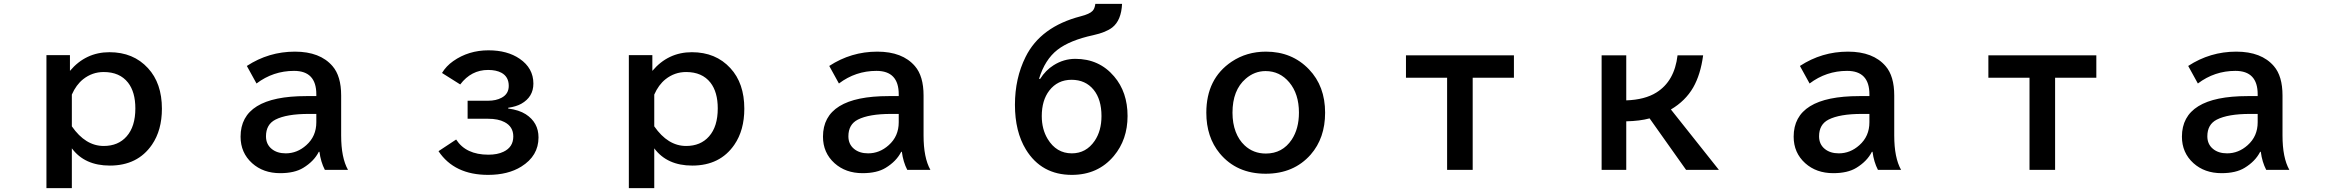

<svg xmlns="http://www.w3.org/2000/svg" viewBox="-20 -850 12040 989"><path d="M340.3 -565.9V-484.9Q421.4 -581.1 543.9 -581.1Q667 -581.1 742.2 -499Q814 -421.4 814 -290Q814 -179.2 762.7 -104.5Q689 2.9 545.9 2.9Q416 2.9 350.1 -85.9V119.1H219.2V-565.9ZM350.1 -199.2Q420.4 -98.1 514.2 -98.1Q588.9 -98.1 632.3 -147.5Q677.2 -198.2 677.2 -291.5Q677.2 -376 639.6 -424.3Q596.7 -479 514.2 -479Q455.1 -479 408.2 -441.9Q372.1 -413.1 350.1 -362.8Z M1609.4 -355V-364.3Q1609.4 -484.9 1494.6 -484.9Q1387.2 -484.9 1301.3 -419.9L1251.5 -510.3Q1364.3 -584 1499 -584Q1628.9 -584 1692.9 -509.3Q1737.3 -458 1737.3 -357.9V-151.9Q1737.3 -37.6 1772.5 24.9H1653.3Q1632.3 -15.6 1625.5 -67.9H1622.1Q1597.2 -19 1542 14.6Q1497.1 42 1423.3 42Q1335.9 42 1278.8 -9.3Q1219.2 -63 1219.2 -146Q1219.2 -355 1557.1 -355ZM1609.4 -263.2H1570.3Q1456.1 -263.2 1398.9 -233.9Q1350.1 -209 1350.1 -147.9Q1350.1 -106.9 1379.4 -83Q1407.2 -60.1 1451.7 -60.1Q1510.7 -60.1 1557.6 -102.1Q1609.4 -147.9 1609.4 -220.2Z M2388.7 -331.1H2493.7Q2535.6 -331.1 2564 -346.7Q2600.6 -366.2 2600.6 -407.7Q2600.6 -454.6 2563 -475.1Q2536.1 -489.7 2494.1 -489.7Q2407.2 -489.7 2350.6 -415L2256.8 -474.1Q2278.3 -509.8 2314.5 -535.2Q2393.6 -590.8 2496.1 -590.8Q2593.3 -590.8 2656.7 -547.4Q2727.5 -499 2727.5 -419.4Q2727.5 -350.6 2665 -315.4Q2638.7 -300.8 2597.7 -294.9V-291Q2653.3 -283.7 2688 -261.7Q2753.9 -219.2 2753.9 -142.1Q2753.9 -46.9 2665 8.3Q2596.7 50.8 2494.1 50.8Q2320.3 50.8 2238.8 -71.3L2329.6 -131.3Q2379.9 -53.2 2495.6 -53.2Q2542.5 -53.2 2573.7 -68.4Q2624 -92.3 2624 -147Q2624 -197.8 2578.6 -221.2Q2546.4 -238.3 2493.7 -238.3H2388.7Z M3340.3 -565.9V-484.9Q3421.4 -581.1 3543.9 -581.1Q3667 -581.1 3742.2 -499Q3814 -421.4 3814 -290Q3814 -179.2 3762.7 -104.5Q3689 2.9 3545.9 2.9Q3416 2.9 3350.1 -85.9V119.1H3219.2V-565.9ZM3350.1 -199.2Q3420.4 -98.1 3514.2 -98.1Q3588.9 -98.1 3632.3 -147.5Q3677.2 -198.2 3677.2 -291.5Q3677.2 -376 3639.6 -424.3Q3596.7 -479 3514.2 -479Q3455.1 -479 3408.2 -441.9Q3372.1 -413.1 3350.1 -362.8Z M4609.4 -355V-364.3Q4609.4 -484.9 4494.6 -484.9Q4387.2 -484.9 4301.3 -419.9L4251.5 -510.3Q4364.3 -584 4499 -584Q4628.9 -584 4692.9 -509.3Q4737.3 -458 4737.3 -357.9V-151.9Q4737.3 -37.6 4772.5 24.9H4653.3Q4632.3 -15.6 4625.5 -67.9H4622.1Q4597.2 -19 4542 14.6Q4497.1 42 4423.3 42Q4335.9 42 4278.8 -9.3Q4219.2 -63 4219.2 -146Q4219.2 -355 4557.1 -355ZM4609.4 -263.2H4570.3Q4456.1 -263.2 4398.9 -233.9Q4350.1 -209 4350.1 -147.9Q4350.1 -106.9 4379.4 -83Q4407.2 -60.1 4451.7 -60.1Q4510.7 -60.1 4557.6 -102.1Q4609.4 -147.9 4609.4 -220.2Z M5337.9 -443.8Q5366.2 -488.3 5406.7 -513.7Q5459 -546.9 5519 -546.9Q5642.1 -546.9 5718.8 -456.5Q5788.1 -375.5 5788.1 -252.4Q5788.1 -130.9 5717.3 -46.4Q5635.7 50.8 5501 50.8Q5344.7 50.8 5264.6 -79.6Q5208 -172.4 5208 -310.1Q5208 -446.8 5262.7 -556.6Q5339.8 -712.4 5546.9 -766.1Q5592.8 -777.8 5607.9 -793.9Q5619.1 -805.7 5622.1 -830.1H5759.8Q5755.9 -745.6 5710 -709Q5676.8 -683.1 5611.8 -668.9Q5490.2 -642.6 5426.8 -593.3Q5362.3 -543 5332 -443.8ZM5499.5 -439Q5427.7 -439 5384.8 -383.3Q5346.2 -333 5346.2 -252Q5346.2 -184.6 5376.5 -134.3Q5421.4 -60.1 5501 -60.1Q5574.7 -60.1 5618.7 -124.5Q5653.8 -176.3 5653.8 -252Q5653.8 -337.9 5613.3 -387.7Q5571.3 -439 5499.5 -439Z M6501 -584Q6635.3 -584 6722.7 -492.7Q6805.7 -406.2 6805.7 -269.5Q6805.7 -138.7 6731.4 -53.7Q6644.5 44.9 6499.5 44.9Q6350.1 44.9 6263.2 -59.6Q6193.8 -143.6 6193.8 -269.5Q6193.8 -444.8 6324.2 -532.2Q6401.4 -584 6501 -584ZM6499 -483.9Q6441.9 -483.9 6396.5 -444.3Q6328.6 -385.7 6328.6 -269.5Q6328.6 -214.8 6345.2 -170.9Q6361.3 -128.9 6391.1 -101.1Q6436 -59.1 6500.5 -59.1Q6585.9 -59.1 6633.8 -130.9Q6670.9 -187 6670.9 -270Q6670.9 -366.2 6621.1 -425.8Q6572.3 -483.9 6499 -483.9Z M7222.2 -564.9H7778.3V-449.7H7565.9V24.9H7434.1V-449.7H7222.2Z M8230 -564.9H8356.9V-333Q8453.1 -336.4 8512.2 -373.5Q8605.5 -431.6 8621.1 -564.9H8752.9Q8739.7 -465.8 8701.7 -399.4Q8661.6 -330.1 8586.9 -286.1L8834 24.9H8665L8477.1 -240.2Q8427.2 -226.6 8356.9 -225.1V24.9H8230Z M9609.4 -355V-364.3Q9609.4 -484.9 9494.6 -484.9Q9387.2 -484.9 9301.3 -419.9L9251.5 -510.3Q9364.3 -584 9499 -584Q9628.9 -584 9692.9 -509.3Q9737.3 -458 9737.3 -357.9V-151.9Q9737.3 -37.6 9772.5 24.9H9653.3Q9632.3 -15.6 9625.5 -67.9H9622.1Q9597.2 -19 9542 14.6Q9497.1 42 9423.3 42Q9335.9 42 9278.8 -9.3Q9219.2 -63 9219.2 -146Q9219.2 -355 9557.1 -355ZM9609.4 -263.2H9570.3Q9456.1 -263.2 9398.9 -233.9Q9350.1 -209 9350.1 -147.9Q9350.1 -106.9 9379.4 -83Q9407.2 -60.1 9451.7 -60.1Q9510.7 -60.1 9557.6 -102.1Q9609.4 -147.9 9609.4 -220.2Z M10222.2 -564.9H10778.3V-449.7H10565.9V24.9H10434.1V-449.7H10222.2Z M11609.4 -355V-364.3Q11609.4 -484.9 11494.6 -484.9Q11387.2 -484.9 11301.3 -419.9L11251.5 -510.3Q11364.3 -584 11499 -584Q11628.9 -584 11692.9 -509.3Q11737.3 -458 11737.3 -357.9V-151.9Q11737.3 -37.6 11772.5 24.9H11653.3Q11632.3 -15.6 11625.5 -67.9H11622.1Q11597.2 -19 11542 14.6Q11497.1 42 11423.3 42Q11335.9 42 11278.8 -9.3Q11219.2 -63 11219.2 -146Q11219.2 -355 11557.1 -355ZM11609.4 -263.2H11570.3Q11456.1 -263.2 11398.9 -233.9Q11350.1 -209 11350.1 -147.9Q11350.1 -106.9 11379.4 -83Q11407.2 -60.1 11451.7 -60.1Q11510.7 -60.1 11557.6 -102.1Q11609.4 -147.9 11609.4 -220.2Z"/></svg>

Font: FORM UDPGothic
Style: Bold
Weight: 700
Foundry: Pronama LLC
Version: Version 1.051